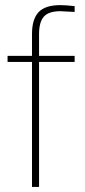

<svg xmlns="http://www.w3.org/2000/svg" viewBox="-20 -736 334 756"><path d="M133.8 0H106V-492.2H9.8V-516.1H106V-602.1Q106 -660.2 131.8 -688Q157.7 -715.8 217.8 -715.8Q237.8 -715.8 273.9 -711.9V-689L217.8 -691.9Q171.4 -691.9 152.6 -670.4Q133.8 -648.9 133.8 -602.1V-516.1H273.9V-492.2H133.8Z"/></svg>

Font: Creato Display Thin
Style: Regular
Weight: 265
Version: Version 1.000